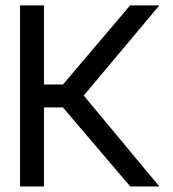

<svg xmlns="http://www.w3.org/2000/svg" viewBox="-20 -670 620 690"><path d="M52 -650.5H138V-366.5H206.5L447.5 -650.5H552.5L281 -326.5L552.5 0H448L206 -284H138V0H52Z"/></svg>

Font: Overused Grotesk
Style: Regular
Weight: 450
Version: Version 0.004